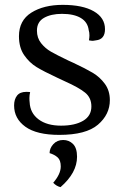

<svg xmlns="http://www.w3.org/2000/svg" viewBox="-20 -542 508 790"><path d="M38 -108Q38 -133 50 -148.5Q62 -164 88 -164Q98 -164 104 -163Q101 -151 101 -139Q101 -128 102 -121Q104 -77 138.5 -51Q173 -25 231 -25Q288 -25 322 -45Q356 -65 356 -104Q356 -140 330 -161Q304 -182 248 -207L216 -222Q160 -248 130.5 -266Q101 -284 79.5 -315Q58 -346 58 -393Q58 -458 109 -490Q160 -522 238 -522Q320 -522 366 -495.5Q412 -469 412 -422Q412 -380 375 -376Q365 -374 362 -374Q356 -374 346 -376Q348 -388 348 -396Q348 -409 345 -418Q341 -451 312.5 -468Q284 -485 235 -485Q190 -485 161 -468.5Q132 -452 132 -416Q132 -386 149 -364.5Q166 -343 189.5 -329.5Q213 -316 261 -293L283 -283Q332 -260 361.5 -242.5Q391 -225 411.5 -197Q432 -169 432 -130Q432 -71 383 -29Q334 13 224 13Q131 13 84.5 -20.5Q38 -54 38 -108ZM199 210Q230 174 230 143Q230 117 217 105.5Q204 94 184 88Q184 68 199.5 51Q215 34 240 34Q264 34 280.5 50.5Q297 67 297 103Q297 169 229 228Q212 224 199 210Z"/></svg>

Font: Arima Madurai
Style: Regular
Weight: 400
Designer: Joana Correia and Natanael Gama
Foundry: NDISCOVER
Version: Version 1.020